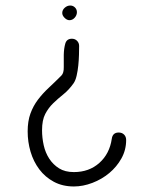

<svg xmlns="http://www.w3.org/2000/svg" viewBox="-20 -499 556 694"><path d="M258 -455Q258 -444 250 -435Q242 -426 231 -426Q222 -426 213.5 -434.5Q205 -443 205 -452Q205 -463 214 -471Q223 -479 234 -479Q244 -479 251 -472Q258 -465 258 -455ZM436 7Q436 43 419 73.5Q402 104 375 126.5Q348 149 314 162Q280 175 247 175Q206 175 174.5 158Q143 141 122 113Q101 85 90.5 49.5Q80 14 80 -24Q80 -61 90 -88.5Q100 -116 117 -138.5Q134 -161 156 -181.5Q178 -202 202 -226Q211 -235 210.5 -256.5Q210 -278 210.5 -301Q211 -324 216 -341.5Q221 -359 240 -359Q251 -359 258.5 -351.5Q266 -344 266 -333Q266 -320 265.5 -301Q265 -282 263 -262.5Q261 -243 257 -225.5Q253 -208 246 -198Q229 -174 209 -158Q189 -142 172 -125.5Q155 -109 143.5 -87Q132 -65 132 -28Q132 -1 138 26Q144 53 158 74.5Q172 96 193.5 109.5Q215 123 247 123Q302 123 339 90Q376 57 384 3Q387 -20 409 -20Q421 -20 428.5 -12.5Q436 -5 436 7Z"/></svg>

Font: Wynona
Style: Regular
Weight: 400
Italic angle: -12°
Designer: Kanati
Foundry: Kanati and Michael Everson
Version: Version 2.000